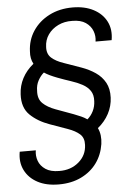

<svg xmlns="http://www.w3.org/2000/svg" viewBox="-62 -757 711 1035"><g transform="rotate(-5 294.0 -240.0)"><path d="M214 232Q147 232 100 207Q53 182 31 138Q9 94 19 38H106Q101 67 111 95Q121 123 148.5 141.5Q176 160 222 160Q285 161 328 124.5Q371 88 373 32Q375 -6 352 -26.5Q329 -47 288 -61.5Q247 -76 194 -95Q129 -118 88 -158Q47 -198 51 -270Q53 -316 74 -356Q95 -396 134 -428Q118 -457 121 -495Q123 -557 155.5 -606Q188 -655 243.5 -683.5Q299 -712 370 -712Q436 -712 483.5 -687Q531 -662 553 -618.5Q575 -575 565 -518H478Q483 -547 472.5 -575Q462 -603 435 -621.5Q408 -640 362 -640Q320 -641 286 -624.5Q252 -608 231.5 -579Q211 -550 210 -512Q208 -474 231.5 -453Q255 -432 296.5 -418Q338 -404 390 -385Q432 -370 465 -347.5Q498 -325 516.5 -291.5Q535 -258 533 -210Q531 -164 509.5 -123.5Q488 -83 450 -52Q468 -15 461 35Q452 93 420 137Q388 181 335.5 206.5Q283 232 214 232ZM398 -104Q418 -121 430 -145.5Q442 -170 443 -199Q445 -233 430 -255Q415 -277 388 -291.5Q361 -306 327 -317Q293 -328 256 -342Q235 -350 217 -358.5Q199 -367 186 -376Q168 -361 154.5 -336.5Q141 -312 141 -281Q138 -237 163 -213Q188 -189 231.5 -173Q275 -157 327 -138Q350 -129 366 -122Q382 -115 398 -104Z"/></g></svg>

Font: DM Sans Italic
Style: Regular
Weight: 400
Italic angle: -10°
Designer: Colophon Foundry, Jonny Pinhorn
Foundry: Colophon Foundry
Version: Version 4.004; ttfautohint (v1.8.4.7-5d5b)